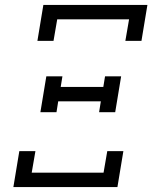

<svg xmlns="http://www.w3.org/2000/svg" viewBox="-20 -755 640 775"><path d="M131 -590 155 -735H575L551 -590H486L501 -677H211L196 -590ZM143 -302 167 -447H232L225 -404H397L404 -447H469L445 -302H380L387 -346H215L208 -302ZM34 0 58 -145H123L108 -58H398L413 -145H478L454 0Z"/></svg>

Font: Iosevka Etoile Light
Style: Italic
Weight: 300
Italic angle: -9°
Designer: Belleve Invis
Foundry: Belleve Invis
Version: Version 22.1.2; ttfautohint (v1.8.4)